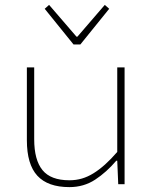

<svg xmlns="http://www.w3.org/2000/svg" viewBox="-20 -754 640 786"><path d="M264 12Q176 12 133 -34.5Q90 -81 90 -180V-478H120V-184Q120 -99 154 -57.5Q188 -16 264 -16Q291 -16 315 -23Q339 -30 362.5 -44.5Q386 -59 410 -80.5Q434 -102 460 -132V-478H490V0H464L460 -96H456Q416 -49 369.5 -18.5Q323 12 264 12ZM281 -572 163 -718 181 -734 293 -604H297L409 -734L427 -718L309 -572Z"/></svg>

Font: Source Code Pro ExtraLight
Style: Regular
Weight: 200
Monospace: yes
Designer: Paul D. Hunt, Teo Tuominen
Foundry: Adobe Systems Incorporated
Version: Version 2.030;PS 1.000;hotconv 16.6.51;makeotf.lib2.5.65220